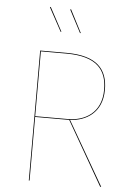

<svg xmlns="http://www.w3.org/2000/svg" viewBox="-60 -956 683 1001"><g transform="rotate(5 281.0 -456.0)"><path d="M230.9 -787.9 164.4 -911.6 160.3 -909.6 227.5 -786.1ZM332.1 -790 270.8 -908.8 266.7 -906.7 328.7 -788.3ZM502.8 0H508.2L316.1 -333.2C398 -337.4 483.4 -384.1 483.4 -505.8C483.4 -612.4 427.4 -680.1 267.5 -680.1H129.3V0H133.3V-333H311.7ZM133.3 -336.9V-676.2H267.2C425.3 -676.2 479.3 -610.1 479.3 -505.8C479.3 -384 392.6 -336.9 304.1 -336.9Z"/></g></svg>

Font: Fira Sans Four
Style: Regular
Weight: 100
Designer: Carrois Corporate & Edenspiekermann AG
Foundry: Carrois Corporate GbR & Edenspiekermann AG
Version: Version 4.203;PS 004.203;hotconv 1.0.88;makeotf.lib2.5.64775